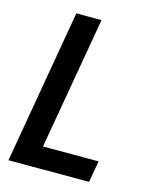

<svg xmlns="http://www.w3.org/2000/svg" viewBox="-109 -783 680 856"><g transform="rotate(15 231.5 -355.5)"><path d="M402.8 -99.1 385.3 0H98.1L115.2 -99.1ZM252.4 -710.9 128.9 0H13.2L136.2 -710.9Z"/></g></svg>

Font: Roboto Condensed Medium
Style: Italic
Weight: 500
Italic angle: -12°
Designer: Christian Robertson
Foundry: Google
Version: Version 3.0; 2020